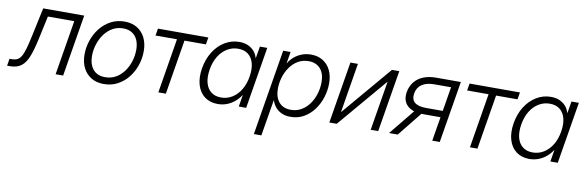

<svg xmlns="http://www.w3.org/2000/svg" viewBox="-89 -964 4873 1600"><g transform="rotate(10 2347.5 -164.0)"><path d="M-37.6 0 -27.8 -60.1H-10.7Q18.1 -60.1 37.1 -69.3Q56.2 -78.6 70.6 -102.5Q85 -126.5 97.4 -169.9Q109.9 -213.4 124.5 -282.2L175.8 -522.5H522.9L436.5 0H373L449.2 -462.4H226.1L182.6 -261.2Q163.1 -170.9 140.4 -113Q117.7 -55.2 81.5 -27.6Q45.4 0 -14.6 0Z M781.2 10.7Q719.2 10.7 674.6 -16.4Q629.9 -43.5 605.7 -91.8Q581.5 -140.1 581.5 -204.1Q581.5 -266.1 601.6 -324.7Q621.6 -383.3 658.9 -430.2Q696.3 -477.1 748.3 -504.6Q800.3 -532.2 863.8 -532.2Q925.8 -532.2 970.5 -505.1Q1015.1 -478 1039.1 -429.2Q1063 -380.4 1063 -316.4Q1063 -253.9 1043 -195.3Q1022.9 -136.7 985.6 -90.3Q948.2 -43.9 896.5 -16.6Q844.7 10.7 781.2 10.7ZM782.7 -47.4Q834 -47.4 874 -70.8Q914.1 -94.2 942.1 -133.3Q970.2 -172.4 984.9 -220.2Q999.5 -268.1 999.5 -316.9Q999.5 -364.7 983.9 -399.9Q968.3 -435.1 937.5 -454.6Q906.7 -474.1 862.3 -474.1Q812 -474.1 772 -450.9Q731.9 -427.7 703.6 -388.7Q675.3 -349.6 660.2 -301.5Q645 -253.4 645 -203.6Q645 -132.3 680.4 -89.8Q715.8 -47.4 782.7 -47.4Z M1242.2 0 1318.4 -462.4H1136.7L1147 -522.5H1573.2L1563 -462.4H1381.8L1305.7 0Z M1745.6 9.8Q1679.7 9.8 1634.5 -24.2Q1589.4 -58.1 1571 -119.1Q1552.7 -180.2 1565.9 -260.7Q1579.6 -341.8 1618.2 -402.6Q1656.7 -463.4 1713.1 -497.3Q1769.5 -531.2 1835.4 -531.2Q1877 -531.2 1908.7 -517.1Q1940.4 -502.9 1961.4 -478.8Q1982.4 -454.6 1990.7 -423.3H1992.7L2009.3 -522.5H2071.8L1985.4 0H1922.9L1939 -98.6H1937Q1917 -66.9 1887.9 -42.5Q1858.9 -18.1 1823 -4.2Q1787.1 9.8 1745.6 9.8ZM1763.2 -48.3Q1814.9 -48.3 1857.7 -75Q1900.4 -101.6 1929.2 -149.4Q1958 -197.3 1968.3 -261.2Q1979 -325.2 1966.6 -373Q1954.1 -420.9 1920.7 -447.3Q1887.2 -473.6 1835.4 -473.6Q1785.6 -473.6 1742.9 -448Q1700.2 -422.4 1670.7 -374.8Q1641.1 -327.1 1630.4 -261.2Q1619.6 -195.3 1632.8 -147.5Q1646 -99.6 1679.7 -74Q1713.4 -48.3 1763.2 -48.3Z M2086.4 204.1 2206.5 -522.5H2269L2252.9 -424.3H2254.4Q2272.5 -456.1 2301 -480.2Q2329.6 -504.4 2365.7 -517.8Q2401.9 -531.2 2441.9 -531.2Q2500 -531.2 2542.2 -505.1Q2584.5 -479 2607.7 -431.6Q2630.9 -384.3 2630.9 -320.3Q2630.9 -259.8 2612.1 -200.7Q2593.3 -141.6 2558.1 -94.2Q2522.9 -46.9 2473.1 -18.6Q2423.3 9.8 2360.8 9.8Q2318.8 9.8 2286.9 -4.6Q2254.9 -19 2233.6 -43.9Q2212.4 -68.8 2202.6 -101.1H2200.7L2149.9 204.1ZM2353.5 -48.3Q2403.8 -48.3 2443.4 -71.8Q2482.9 -95.2 2510.5 -134.3Q2538.1 -173.3 2552.5 -221.7Q2566.9 -270 2566.9 -319.8Q2566.9 -392.6 2530.8 -433.1Q2494.6 -473.6 2432.1 -473.6Q2380.9 -473.6 2341.3 -450Q2301.8 -426.3 2274.2 -387Q2246.6 -347.7 2232.2 -299.6Q2217.8 -251.5 2217.8 -202.6Q2217.8 -131.3 2253.4 -89.8Q2289.1 -48.3 2353.5 -48.3Z M3102.5 0H3039.1L3107.9 -417H3106L2751.5 0H2689L2775.4 -522.5H2838.9L2770 -104.5H2772L3127 -522.5H3189Z M3623.5 0H3560.1L3637.2 -465.3H3496.6Q3430.7 -465.3 3391.4 -439.2Q3352.1 -413.1 3343.3 -361.8Q3335 -311 3364.7 -285.2Q3394.5 -259.3 3462.4 -259.3H3630.9L3622.1 -204.1H3449.7Q3357.4 -204.1 3313 -245.8Q3268.6 -287.6 3280.3 -361.8Q3289.1 -412.1 3317.6 -448.2Q3346.2 -484.4 3392.8 -503.4Q3439.5 -522.5 3500.5 -522.5H3710ZM3268.1 0H3194.8L3386.2 -235.8H3457Z M3878.9 0 3955.1 -462.4H3773.4L3783.7 -522.5H4210L4199.7 -462.4H4018.6L3942.4 0Z M4382.3 9.8Q4316.4 9.8 4271.2 -24.2Q4226.1 -58.1 4207.8 -119.1Q4189.5 -180.2 4202.6 -260.7Q4216.3 -341.8 4254.9 -402.6Q4293.5 -463.4 4349.9 -497.3Q4406.2 -531.2 4472.2 -531.2Q4513.7 -531.2 4545.4 -517.1Q4577.1 -502.9 4598.1 -478.8Q4619.1 -454.6 4627.4 -423.3H4629.4L4646 -522.5H4708.5L4622.1 0H4559.6L4575.7 -98.6H4573.7Q4553.7 -66.9 4524.7 -42.5Q4495.6 -18.1 4459.7 -4.2Q4423.8 9.8 4382.3 9.8ZM4399.9 -48.3Q4451.7 -48.3 4494.4 -75Q4537.1 -101.6 4565.9 -149.4Q4594.7 -197.3 4605 -261.2Q4615.7 -325.2 4603.3 -373Q4590.8 -420.9 4557.4 -447.3Q4523.9 -473.6 4472.2 -473.6Q4422.4 -473.6 4379.6 -448Q4336.9 -422.4 4307.4 -374.8Q4277.8 -327.1 4267.1 -261.2Q4256.3 -195.3 4269.5 -147.5Q4282.7 -99.6 4316.4 -74Q4350.1 -48.3 4399.9 -48.3Z"/></g></svg>

Font: Inter 28pt Light
Style: Italic
Weight: 300
Italic angle: -9.3988°
Designer: Rasmus Andersson
Foundry: rsms
Version: Version 4.001;git-66647c0bb